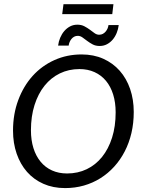

<svg xmlns="http://www.w3.org/2000/svg" viewBox="-20 -916 694 942"><path d="M43.9 0ZM636.2 -366.7Q636.2 -312 624.8 -263.2Q613.3 -214.4 591.8 -172.9Q570.3 -131.3 540 -98.1Q509.8 -64.9 472.4 -41.5Q435.1 -18.1 391.4 -5.6Q347.7 6.8 299.3 6.8Q240.2 6.8 192.9 -14.2Q145.5 -35.2 112.5 -72.8Q79.6 -110.4 61.8 -161.9Q43.9 -213.4 43.9 -274.9Q43.9 -356.4 69.6 -425Q95.2 -493.7 140.1 -543.5Q185.1 -593.3 246.8 -621.1Q308.6 -648.9 380.4 -648.9Q439.5 -648.9 486.8 -627.7Q534.2 -606.4 567.4 -568.8Q600.6 -531.2 618.4 -479.5Q636.2 -427.7 636.2 -366.7ZM547.4 -364.7Q547.4 -413.1 535.2 -452.4Q522.9 -491.7 500 -519.3Q477.1 -546.9 444.1 -562Q411.1 -577.1 369.6 -577.1Q317.4 -577.1 273.7 -555.9Q230 -534.7 198.5 -495.4Q167 -456.1 149.4 -400.6Q131.8 -345.2 131.8 -276.9Q131.8 -228.5 144 -189.5Q156.2 -150.4 179.2 -122.6Q202.1 -94.7 235.1 -79.8Q268.1 -64.9 309.1 -64.9Q361.8 -64.9 405.5 -85.9Q449.2 -106.9 480.7 -146Q512.2 -185.1 529.8 -240.5Q547.4 -295.9 547.4 -364.7ZM466.3 -745.6Q476.6 -745.6 484.4 -749.8Q492.2 -753.9 498 -760.7Q503.9 -767.6 507.6 -775.9Q511.2 -784.2 512.2 -793H562.5Q560.1 -772.9 552.5 -754.4Q544.9 -735.8 533 -721.7Q521 -707.5 504.9 -699Q488.8 -690.4 469.2 -690.4Q449.2 -690.4 434.6 -698.2Q419.9 -706.1 407.7 -715.3Q395.5 -724.6 384.5 -732.4Q373.5 -740.2 361.8 -740.2Q352.1 -740.2 344.2 -736.1Q336.4 -731.9 330.8 -725.1Q325.2 -718.3 321.5 -709.7Q317.9 -701.2 316.9 -692.4H265.1Q267.6 -712.4 275.4 -731Q283.2 -749.5 295.4 -763.7Q307.6 -777.8 323.7 -786.4Q339.8 -794.9 359.4 -794.9Q379.4 -794.9 394 -787.1Q408.7 -779.3 420.9 -770.3Q433.1 -761.2 443.8 -753.4Q454.6 -745.6 466.3 -745.6ZM291.5 -895.5H536.6L530.8 -846.7H285.2Z"/></svg>

Font: Carlito
Style: Italic
Weight: 400
Italic angle: -7°
Designer: Lukasz Dziedzic
Foundry: tyPoland Lukasz Dziedzic
Version: Version 1.104